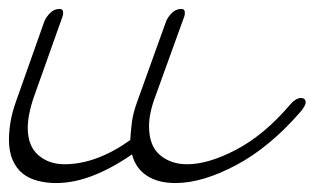

<svg xmlns="http://www.w3.org/2000/svg" viewBox="-48 -400 703 429"><path d="M600 -166Q613 -181 624 -181Q635 -181 635 -171Q635 -165 625 -152Q555 -71 479.5 -31Q404 9 344 9Q305 9 280 -7.5Q255 -24 247 -55Q202 -24 159.5 -7.5Q117 9 77 9Q56 9 36.5 4Q17 -1 3 -12Q-11 -23 -19.5 -42Q-28 -61 -28 -88Q-28 -106 -24.5 -127.5Q-21 -149 -12 -174L51 -352Q55 -362 64 -371Q73 -380 85 -380Q93 -380 93 -372Q93 -367 92 -364L29 -187Q14 -145 14 -114Q14 -74 37.5 -53.5Q61 -33 96 -33Q167 -33 243 -87Q244 -104 246.5 -125.5Q249 -147 259 -174L323 -352Q327 -362 336 -371Q345 -380 357 -380Q365 -380 365 -372Q365 -367 364 -364L300 -187Q285 -148 285 -118Q285 -74 309.5 -53.5Q334 -33 370 -33Q418 -33 480.5 -66Q543 -99 600 -166Z"/></svg>

Font: Discipuli Britannica
Style: Regular
Weight: 400
Designer: Peter Wiegel
Foundry: Peter Wiegel
Version: Version 0.001 2009